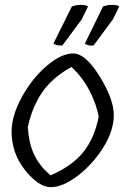

<svg xmlns="http://www.w3.org/2000/svg" viewBox="-20 -774 524 794"><path d="M344 -747 318 -694 238 -586Q216 -584 201 -594L277 -747Q294 -754 315 -754Q336 -754 344 -747ZM473 -747 447 -694 367 -586Q344 -583 331 -594L406 -747Q423 -754 444 -754Q465 -754 473 -747ZM28 -230Q28 -295 70 -372Q112 -449 172.5 -501Q233 -553 283 -553Q333 -553 391 -460Q449 -367 450.5 -302Q452 -237 408.5 -166.5Q365 -96 302.5 -48Q240 0 190 0Q140 0 84 -70Q28 -140 28 -230ZM275 -497Q195 -452 154 -391.5Q113 -331 95 -249Q99 -182 121 -135Q143 -88 189 -49Q278 -87 324.5 -145Q371 -203 388 -291Q379 -344 349 -401Q319 -458 275 -497Z"/></svg>

Font: Tillana
Style: Regular
Weight: 400
Designer: Lipi Raval (Devanagari, Latin), Jonny Pinhorn (Latin)
Foundry: Indian Type Foundry
Version: Version 2.003;PS 1.0;hotconv 1.0.79;makeotf.lib2.5.61930; tt